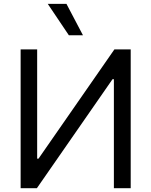

<svg xmlns="http://www.w3.org/2000/svg" viewBox="-20 -986 793 1006"><path d="M174.7 -727.3V-154.8H181.8L579.5 -727.3H664.8V0H576.7V-571H569.6L173.3 0H88.1V-727.3ZM230.1 -965.9H328.1L414.8 -801.1H340.9Z"/></svg>

Font: Fast_Sans
Style: Regular
Weight: 400
Designer: Rasmus Andersson
Foundry: rsms
Version: Version 3.018;git-588b23468